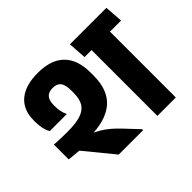

<svg xmlns="http://www.w3.org/2000/svg" viewBox="-141 -875 1094 1094"><g transform="rotate(-45 405.5 -328.0)"><path d="M721.5 -568H573V0H721.5ZM542 -530.5H811L803 -641H534ZM509 -641 516.5 -530.5H768.5L760.5 -641ZM458 0V-8L376 -95Q354 -118 331.5 -137Q309 -156 283.5 -171.2Q258 -186.5 227.5 -198.5V-246L40.5 -301.5V-182L118.5 -174.5L261.5 0ZM478.5 -444Q478.5 -547 424.8 -601.2Q371 -655.5 263.5 -655.5Q164 -655.5 110.2 -610.2Q56.5 -565 56.5 -480V-472.5Q56.5 -443 61.2 -419Q66 -395 78 -372.5H215.5Q207 -391 202.8 -410.2Q198.5 -429.5 198.5 -452.5V-459Q198.5 -498.5 214.5 -516.8Q230.5 -535 263 -535Q297 -535 312.8 -515.2Q328.5 -495.5 328.5 -448.5V-429Q328.5 -381.5 311 -352.8Q293.5 -324 254.2 -311Q215 -298 149.5 -298Q121 -298 96.5 -298.8Q72 -299.5 40.5 -301.5L109.5 -189.5Q131.5 -188.5 157.8 -188.2Q184 -188 208 -188Q343.5 -188 411 -244.5Q478.5 -301 478.5 -419.5Z"/></g></svg>

Font: Anek Devanagari Medium
Style: Bold
Weight: 700
Version: Version 1.003